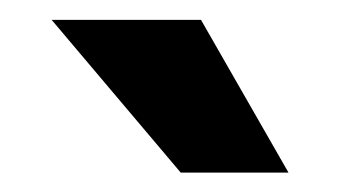

<svg xmlns="http://www.w3.org/2000/svg" viewBox="-20 -753 347 194"><path d="M162.6 -578.6H271.5L183.1 -732.9H32.2Z"/></svg>

Font: Raveo Display
Style: Bold
Weight: 700
Designer: Jakub Foglar, Rasmus Andersson (Inter)
Foundry: Jakubfoglar.com
Version: Version 1.100;Glyphs 3.2.3 (3260)